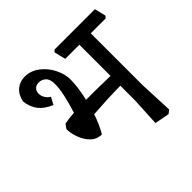

<svg xmlns="http://www.w3.org/2000/svg" viewBox="-161 -767 953 953"><g transform="rotate(-45 315.5 -290.5)"><path d="M517.1 -167 524.9 13.2 506.8 27.8 429.2 13.2 437 -137.2V-241.2Q345.2 -240.2 245.1 -232.9Q227.1 -177.7 201.2 -134.8Q167 -134.8 143.1 -158.4Q119.1 -182.1 107.2 -216.1Q95.2 -250 95.2 -277.8L111.8 -300.8Q147.9 -307.6 179.2 -309.1Q214.4 -420.9 213.9 -476.1Q213.9 -510.3 198.5 -524.7Q183.1 -539.1 162.1 -539.1Q143.1 -539.1 132.6 -528.1Q122.1 -517.1 122.1 -500Q122.1 -483.9 131.1 -469Q140.1 -454.1 154.8 -445.8L134.8 -408.2Q90.8 -426.3 68.4 -454.6Q45.9 -482.9 40 -527.8Q48.8 -567.9 74 -588.4Q99.1 -608.9 132.8 -608.9Q174.8 -608.9 210 -582Q245.1 -555.2 264.6 -515.1Q284.2 -475.1 284.2 -439Q284.2 -384.8 267.1 -312H333L437 -310.1V-528.8H337.9L323.2 -588.9L333 -599.1H616.2L630.9 -539.1L621.1 -528.8H517.1Z"/></g></svg>

Font: Sura
Style: Regular
Weight: 400
Designer: Carolina Giovagnoli
Foundry: Huerta Tipografica
Version: Version 1.003;PS 001.002;hotconv 1.0.70;makeotf.lib2.5.58329